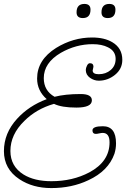

<svg xmlns="http://www.w3.org/2000/svg" viewBox="-72 -906 645 978"><path d="M189 52Q95 52 27 7Q-52 -45 -52 -136Q-52 -228 15 -301Q75 -367 166 -401Q117 -444 117 -506Q117 -601 214 -662Q300 -715 397 -715Q460 -715 500 -691Q551 -661 551 -601Q551 -555 514 -525Q477 -495 431 -495Q407 -495 386 -510Q365 -525 365 -550Q365 -559 371 -571.5Q377 -584 386 -584Q404 -584 404 -566Q404 -563 402 -556.5Q400 -550 400 -547Q400 -528 431 -528Q467 -528 492 -549.5Q517 -571 517 -606Q517 -646 478 -665Q447 -681 400 -681Q315 -681 238 -637Q151 -586 151 -508Q151 -444 206 -413Q233 -420 266 -423.5Q299 -427 339 -427Q396 -427 396 -395Q396 -358 317 -358Q242 -358 203 -377Q113 -351 52 -290Q-19 -221 -19 -137Q-19 -59 48 -17Q103 17 190 17Q298 17 383 -28Q486 -83 486 -181Q486 -229 451 -229Q445 -229 433.5 -226.5Q422 -224 416 -224Q399 -224 399 -242Q399 -263 452 -263Q519 -263 519 -176Q519 -162 517 -149Q515 -136 511 -123Q480 -35 378 12Q294 52 189 52ZM477 -814Q445 -814 445 -843Q445 -886 485 -886Q516 -886 516 -857Q516 -814 477 -814ZM350 -814Q318 -814 318 -843Q318 -886 358 -886Q389 -886 389 -857Q389 -814 350 -814Z"/></svg>

Font: Send Flowers
Style: Regular
Weight: 400
Designer: Robert E. Leuschke
Foundry: Robert E. Leuschke
Version: Version 1.010; ttfautohint (v1.8.4.7-5d5b)